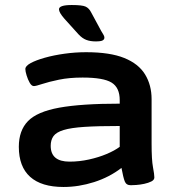

<svg xmlns="http://www.w3.org/2000/svg" viewBox="-20 -738 705 765"><path d="M233 7Q145 7 100 -33.5Q55 -74 55 -153Q55 -218 91.5 -255.5Q128 -293 216 -309Q304 -325 457 -325V-339Q457 -389 424.5 -409Q392 -429 309 -429Q256 -429 215 -420.5Q174 -412 148.5 -403.5Q123 -395 115 -395Q106 -395 98.5 -408Q91 -421 86 -437.5Q81 -454 81 -463Q81 -475 102 -486.5Q123 -498 158.5 -508Q194 -518 237 -524Q280 -530 323 -530Q418 -530 475 -507Q532 -484 558 -441.5Q584 -399 584 -343V-166Q584 -101 589.5 -72Q595 -43 595 -31Q595 -21 583 -15Q571 -9 554.5 -5.5Q538 -2 523 -1Q508 0 501 0Q483 0 477 -15.5Q471 -31 464 -69Q416 -32 355 -12.5Q294 7 233 7ZM257 -94Q296 -94 334.5 -102.5Q373 -111 405 -124.5Q437 -138 457 -153V-236Q371 -236 317 -232.5Q263 -229 233.5 -220Q204 -211 193 -195.5Q182 -180 182 -157Q182 -94 257 -94ZM361 -573Q340 -573 324 -579Q308 -585 293 -601L237 -663Q215 -688 215 -701Q215 -718 266 -718Q308 -718 321.5 -711.5Q335 -705 343 -689L383 -615Q389 -605 392.5 -599Q396 -593 396 -588Q396 -581 389 -577Q382 -573 361 -573Z"/></svg>

Font: Asap Expanded SemiBold
Style: Regular
Weight: 600
Width: 7
Designer: Pablo Cosgaya
Foundry: Omnibus-Type
Version: Version 3.001; ttfautohint (v1.8.4.7-5d5b)